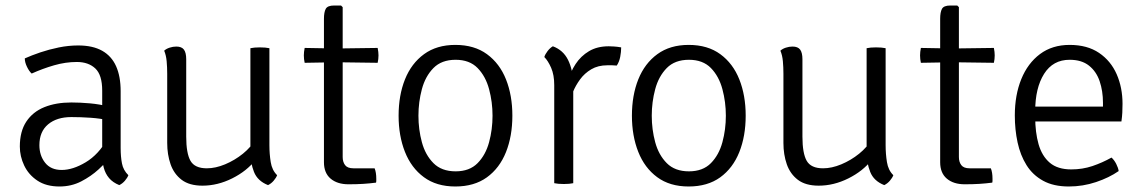

<svg xmlns="http://www.w3.org/2000/svg" viewBox="-20 -665 4154 697"><path d="M52 -133Q52 -188 75.5 -223.5Q99 -259 141 -276Q183 -293 239 -293Q270.5 -293 306.8 -289.8Q343 -286.5 375 -278V-228Q345 -235 309.2 -237.5Q273.5 -240 239 -240Q186 -240 154.5 -213.5Q123 -187 123 -138Q123 -100.5 143.8 -74.2Q164.5 -48 204 -48Q244.5 -48 291.2 -76Q338 -104 370 -161L382 -95Q365 -75 337.8 -50Q310.5 -25 274.8 -6.5Q239 12 196 12Q147.5 12 115.5 -9.5Q83.5 -31 67.8 -64.2Q52 -97.5 52 -133ZM446 -29Q442.5 -19.5 433.5 -9Q424.5 1.5 413 7Q389.5 -2.5 376 -18.5Q362.5 -34.5 356.8 -55.8Q351 -77 351 -103V-336Q351 -393 326 -416.5Q301 -440 259 -440Q218 -440 176.5 -428Q135 -416 95 -398Q85.5 -406.5 77.8 -422.8Q70 -439 70 -453Q94.5 -464 126.2 -474.8Q158 -485.5 193.5 -492.8Q229 -500 264 -500Q316.5 -500 350.8 -480.8Q385 -461.5 401.5 -424.5Q418 -387.5 418 -334V-128Q418 -96 422.8 -71.5Q427.5 -47 446 -29Z M958 -138Q958 -106 962.8 -76.5Q967.5 -47 986 -29Q982.5 -19.5 973.5 -9Q964.5 1.5 953 7Q915 -8 902 -41Q889 -74 889 -113V-490Q902.5 -493 923 -493Q944.5 -493 958 -490ZM587 -397Q587 -421 585 -442.8Q583 -464.5 576 -481Q583.5 -488 595.8 -492Q608 -496 620 -496Q639.5 -496 647.8 -484.8Q656 -473.5 656 -450V-169Q656 -108.5 671.5 -81.2Q687 -54 731 -54Q762.5 -54 797.2 -68.5Q832 -83 861.8 -107Q891.5 -131 908 -160V-85Q876 -44 823 -17.5Q770 9 715 9Q667.5 9 639.5 -12.2Q611.5 -33.5 599.2 -68.8Q587 -104 587 -146Z M1156 -597Q1156 -620.5 1162.5 -632.8Q1169 -645 1193 -645H1218L1224 -639V-95Q1224 -77 1232.8 -65.5Q1241.5 -54 1263 -54H1340Q1346 -39 1346 -16Q1346 -12.5 1346 -8.8Q1346 -5 1345 -2Q1322 1 1298.2 2.5Q1274.5 4 1245 4Q1204.5 4 1180.2 -16.5Q1156 -37 1156 -76ZM1351 -491Q1354 -476 1354 -464Q1354 -450.5 1351 -437L1202 -439L1086 -437Q1083 -450.5 1083 -464Q1083 -476 1086 -491L1201 -489Z M1840 -245Q1840 -171 1816.8 -112.8Q1793.5 -54.5 1747.5 -21.2Q1701.5 12 1633 12Q1564.5 12 1518.8 -21.8Q1473 -55.5 1450 -113.8Q1427 -172 1427 -245Q1427 -319 1450.2 -377Q1473.5 -435 1519.5 -468.5Q1565.5 -502 1633 -502Q1702 -502 1748 -468.2Q1794 -434.5 1817 -376.5Q1840 -318.5 1840 -245ZM1499 -245Q1499 -195 1511.5 -148.8Q1524 -102.5 1553.5 -72.8Q1583 -43 1634 -43Q1684.5 -43 1713.8 -72.8Q1743 -102.5 1755.5 -148.8Q1768 -195 1768 -245Q1768 -294.5 1755.5 -341.2Q1743 -388 1713.8 -418Q1684.5 -448 1634 -448Q1583 -448 1553.5 -418Q1524 -388 1511.5 -341.2Q1499 -294.5 1499 -245Z M2235 -493Q2235 -476.5 2231.5 -458.5Q2228 -440.5 2219 -427Q2211 -428 2202.2 -428Q2193.5 -428 2185 -428Q2151 -428 2126.5 -413.5Q2102 -399 2085.8 -376.8Q2069.5 -354.5 2060 -331Q2050.5 -307.5 2046 -289L2033 -305Q2033 -336.5 2041.8 -370Q2050.5 -403.5 2069.5 -432.5Q2088.5 -461.5 2118.2 -479.2Q2148 -497 2190 -497Q2197.5 -497 2209.2 -496.2Q2221 -495.5 2235 -493ZM1956 -458Q1959 -468 1967.8 -479.5Q1976.5 -491 1987 -497Q2024.5 -483 2042 -447.8Q2059.5 -412.5 2061 -363V0Q2047.5 3 2027 3Q2005.5 3 1992 0V-356Q1992 -393 1980.8 -418.8Q1969.5 -444.5 1956 -458Z M2687 -245Q2687 -171 2663.8 -112.8Q2640.5 -54.5 2594.5 -21.2Q2548.5 12 2480 12Q2411.5 12 2365.8 -21.8Q2320 -55.5 2297 -113.8Q2274 -172 2274 -245Q2274 -319 2297.2 -377Q2320.5 -435 2366.5 -468.5Q2412.5 -502 2480 -502Q2549 -502 2595 -468.2Q2641 -434.5 2664 -376.5Q2687 -318.5 2687 -245ZM2346 -245Q2346 -195 2358.5 -148.8Q2371 -102.5 2400.5 -72.8Q2430 -43 2481 -43Q2531.5 -43 2560.8 -72.8Q2590 -102.5 2602.5 -148.8Q2615 -195 2615 -245Q2615 -294.5 2602.5 -341.2Q2590 -388 2560.8 -418Q2531.5 -448 2481 -448Q2430 -448 2400.5 -418Q2371 -388 2358.5 -341.2Q2346 -294.5 2346 -245Z M3195 -138Q3195 -106 3199.8 -76.5Q3204.5 -47 3223 -29Q3219.5 -19.5 3210.5 -9Q3201.5 1.5 3190 7Q3152 -8 3139 -41Q3126 -74 3126 -113V-490Q3139.5 -493 3160 -493Q3181.5 -493 3195 -490ZM2824 -397Q2824 -421 2822 -442.8Q2820 -464.5 2813 -481Q2820.5 -488 2832.8 -492Q2845 -496 2857 -496Q2876.5 -496 2884.8 -484.8Q2893 -473.5 2893 -450V-169Q2893 -108.5 2908.5 -81.2Q2924 -54 2968 -54Q2999.5 -54 3034.2 -68.5Q3069 -83 3098.8 -107Q3128.5 -131 3145 -160V-85Q3113 -44 3060 -17.5Q3007 9 2952 9Q2904.5 9 2876.5 -12.2Q2848.5 -33.5 2836.2 -68.8Q2824 -104 2824 -146Z M3393 -597Q3393 -620.5 3399.5 -632.8Q3406 -645 3430 -645H3455L3461 -639V-95Q3461 -77 3469.8 -65.5Q3478.5 -54 3500 -54H3577Q3583 -39 3583 -16Q3583 -12.5 3583 -8.8Q3583 -5 3582 -2Q3559 1 3535.2 2.5Q3511.5 4 3482 4Q3441.5 4 3417.2 -16.5Q3393 -37 3393 -76ZM3588 -491Q3591 -476 3591 -464Q3591 -450.5 3588 -437L3439 -439L3323 -437Q3320 -450.5 3320 -464Q3320 -476 3323 -491L3438 -489Z M3706 -224V-278H3984V-292Q3984 -334.5 3972 -370Q3960 -405.5 3933.2 -426.8Q3906.5 -448 3863 -448Q3802.5 -448 3770.2 -396.8Q3738 -345.5 3738 -262V-240Q3738 -184.5 3750.2 -141.5Q3762.5 -98.5 3791 -74.2Q3819.5 -50 3869 -50Q3909.5 -50 3945.8 -62.2Q3982 -74.5 4015 -93Q4025 -84 4032.2 -69.8Q4039.5 -55.5 4041 -44Q4006.5 -20 3958.8 -4Q3911 12 3860 12Q3804.5 12 3766.8 -8.8Q3729 -29.5 3706.5 -65.5Q3684 -101.5 3674 -148Q3664 -194.5 3664 -246Q3664 -320 3687.5 -377.8Q3711 -435.5 3755.5 -468.8Q3800 -502 3863 -502Q3927 -502 3969.8 -473Q4012.5 -444 4033.8 -395.5Q4055 -347 4055 -288Q4055 -270 4054.2 -256Q4053.5 -242 4051 -224Z"/></svg>

Font: Signika Negative Light Light
Style: Regular
Weight: 300
Version: Version 2.001